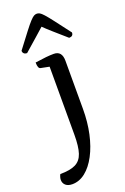

<svg xmlns="http://www.w3.org/2000/svg" viewBox="-227 -755 705 1080"><g transform="rotate(-20 125.5 -215.0)"><path d="M8 270Q-18 270 -32 257.5Q-46 245 -46 225Q-46 218 -43.5 209Q-41 200 -37 193Q22 193 54.5 177Q87 161 100 122Q113 83 113 13V-395L63 -405Q47 -407 47 -444Q88 -450 113 -452.5Q138 -455 159 -455Q208 -455 208 -396V-108Q208 -29 193 39.5Q178 108 150.5 160Q123 212 86.5 241Q50 270 8 270ZM147 -700Q155 -700 163.5 -695.5Q172 -691 186.5 -675Q201 -659 227 -625Q253 -591 297 -533Q297 -510 272 -510Q225 -551 194.5 -578Q164 -605 147 -622Q128 -605 97.5 -578Q67 -551 20 -510Q9 -510 2 -516Q-5 -522 -5 -533Q39 -591 65 -625Q91 -659 106 -675Q121 -691 129.5 -695.5Q138 -700 147 -700Z"/></g></svg>

Font: Petrona Medium
Style: Regular
Weight: 500
Designer: Ringo R. Seeber
Foundry: Ringo R. Seeber
Version: Version 2.001; ttfautohint (v1.8.3)